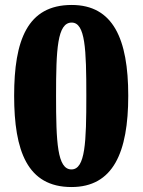

<svg xmlns="http://www.w3.org/2000/svg" viewBox="-20 -744 575 774"><path d="M268 10C436 10 497 -129 497 -358C497 -587 436 -724 269 -724C90 -724 37 -581 37 -358C37 -136 90 10 268 10ZM268 -61C211 -61 206 -171 206 -358C206 -545 211 -653 269 -653C324 -653 328 -545 328 -358C328 -171 324 -61 268 -61Z"/></svg>

Font: Noto Serif Sinhala SemiCondensed Black
Style: Regular
Weight: 900
Width: 4
Designer: Jelle Bosma - Monotype Design Team
Foundry: Monotype Imaging Inc.
Version: Version 2.007